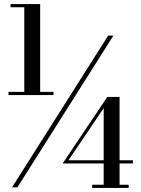

<svg xmlns="http://www.w3.org/2000/svg" viewBox="-20 -826 698 949"><path d="M39.5 100 514.5 -650H540.5L66 100ZM22 -356V-372H244.5V-356ZM435.5 103V87H492.5V-291.5L318.5 -34H637V-18H289.5L510.5 -347H571V87H616V103ZM100 -360.5V-790H32V-806H178.5V-360.5Z"/></svg>

Font: Bodoni Moda SC 9pt SemiBold
Style: Regular
Weight: 600
Designer: Owen Earl
Foundry: indestructible type
Version: Version 2.005